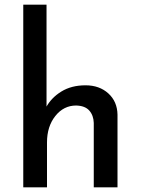

<svg xmlns="http://www.w3.org/2000/svg" viewBox="-20 -797 600 817"><path d="M79 0V-777H178V-323L176 -340Q198 -381 241 -407.5Q284 -434 344 -434Q403 -434 441 -399.5Q479 -365 480 -309V0H379V-274Q378 -306 360 -326.5Q342 -347 304 -348Q251 -348 215.5 -303.5Q180 -259 180 -191V0Z"/></svg>

Font: Reem Kufi Fun
Style: Regular
Weight: 400
Designer: Khaled Hosny
Version: Version 1.005